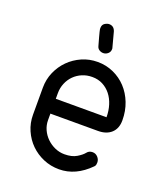

<svg xmlns="http://www.w3.org/2000/svg" viewBox="-136 -833 795 925"><g transform="rotate(20 261.0 -370.0)"><path d="M145 -314H405Q405 -347 396 -376Q387 -405 370 -426.5Q353 -448 329 -460.5Q305 -473 275 -473Q247 -473 223.5 -463Q200 -453 182.5 -435.5Q165 -418 155 -394Q145 -370 145 -343ZM372 -120Q382 -133 400 -133Q416 -133 427 -121Q438 -109 438 -94Q438 -89 437 -83Q436 -77 431 -72Q360 0 275 0Q232 0 194.5 -16Q157 -32 129 -59.5Q101 -87 84.5 -124.5Q68 -162 68 -205V-343Q68 -386 84.5 -423.5Q101 -461 129 -489Q157 -517 194.5 -533.5Q232 -550 275 -550Q318 -550 356 -533Q394 -516 422 -486Q450 -456 466 -415Q482 -374 482 -326Q482 -284 457 -261Q432 -238 389 -238H145V-205Q145 -179 155.5 -156Q166 -133 184 -115.5Q202 -98 225.5 -87.5Q249 -77 275 -77Q313 -77 337 -91.5Q361 -106 372 -120ZM318 -635V-631Q318 -617 307.5 -608Q297 -599 284 -599Q273 -599 263.5 -605Q254 -611 251 -623Q243 -651 239 -666Q235 -681 233 -689Q231 -697 230.5 -700.5Q230 -704 230 -707Q230 -725 242 -732.5Q254 -740 264 -740Q289 -740 297 -714Z"/></g></svg>

Font: VDS Compensated
Style: Light
Weight: 300
Designer: artmaker
Foundry: artmaker
Version: Version 1.000 2012 initial release